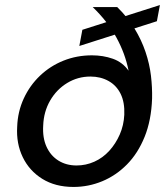

<svg xmlns="http://www.w3.org/2000/svg" viewBox="-20 -728 662 760"><path d="M271 12Q199 12 147.5 -20Q96 -52 70 -106Q44 -160 48 -226Q50 -286 74 -338Q98 -390 138.5 -428.5Q179 -467 231.5 -488Q284 -509 344 -509Q388 -509 426.5 -495.5Q465 -482 489 -448Q482 -483 470 -515.5Q458 -548 440.5 -580Q423 -612 399.5 -642Q376 -672 347 -700H444Q485 -660 512.5 -615Q540 -570 556 -522.5Q572 -475 577.5 -428.5Q583 -382 582 -338Q579 -252 552.5 -186.5Q526 -121 482.5 -77Q439 -33 384.5 -10.5Q330 12 271 12ZM283 -73Q320 -73 353.5 -88Q387 -103 412.5 -131Q438 -159 454 -195.5Q470 -232 472 -274Q474 -323 457.5 -356.5Q441 -390 409.5 -407.5Q378 -425 338 -425Q288 -425 246 -399.5Q204 -374 178.5 -330Q153 -286 151 -231Q148 -183 164 -147.5Q180 -112 211 -92.5Q242 -73 283 -73ZM294 -546 306 -610 613 -708 601 -644Z"/></svg>

Font: DM Sans Medium
Style: Italic
Weight: 500
Italic angle: -10°
Designer: Colophon Foundry, Jonny Pinhorn
Foundry: Colophon Foundry
Version: Version 4.004;gftools[0.9.30]